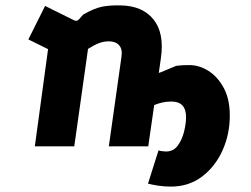

<svg xmlns="http://www.w3.org/2000/svg" viewBox="-20 -542 931 711"><path d="M109 0 158 -360 85 -396 147 -520 254 -467Q265 -462 272 -470L288 -488Q328 -511 357 -517Q386 -523 426 -522Q507 -521 548 -470.5Q589 -420 576 -328L568 -272Q571 -273 577 -275L632 -298Q646 -300 658.5 -300.5Q671 -301 681 -301Q718 -301 752 -279.5Q786 -258 808.5 -216.5Q831 -175 831 -114Q831 -45 804 15Q777 75 728 112Q679 149 613 149Q588 149 565.5 145.5Q543 142 528 138L567 15Q573 17 582 18Q591 19 595 19Q622 19 638 -2.5Q654 -24 661.5 -54Q669 -84 669 -108Q669 -166 615 -166Q596 -166 581 -162.5Q566 -159 551 -153L529 0H383L430 -333Q434 -360 421 -374.5Q408 -389 383 -389Q364 -389 346 -382Q328 -375 306 -361L255 0Z"/></svg>

Font: Finlandica
Style: Bold Italic
Weight: 700
Italic angle: -8°
Designer: Niklas Ekholm, Juho Hiilivirta, Jaakko Suomalainen
Foundry: Helsinki Type Studio
Version: Version 1.064; ttfautohint (v1.8.4.7-5d5b)